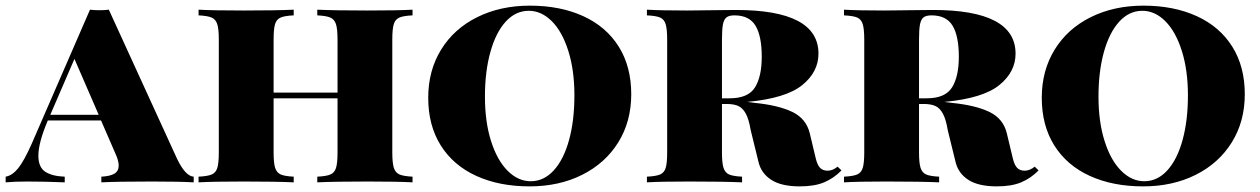

<svg xmlns="http://www.w3.org/2000/svg" viewBox="-37 -642 4438 676"><path d="M645 -20V0Q593.8 -2.9 498 -2.9Q377 -2.9 319.8 0V-20Q350.6 -21.5 365.7 -30.5Q380.9 -39.6 380.9 -59.1Q380.9 -77.1 368.2 -104L318.8 -217.8H131.3Q98.1 -139.6 98.1 -93.8Q98.1 -53.2 122.3 -37.4Q146.5 -21.5 190.9 -20V0Q116.2 -2.9 60.1 -2.9Q13.2 -2.9 -17.1 0V-20Q6.3 -23.9 27.3 -50Q48.3 -76.2 75.2 -137.2L279.8 -607.9Q294.9 -606 313 -606Q332 -606 346.2 -607.9L585.9 -84Q615.7 -21.5 645 -20ZM225.1 -434.6 140.1 -237.8H310.5Z M1344.2 -502V-106Q1344.2 -68.4 1349.6 -51.3Q1355 -34.2 1369.4 -27.8Q1383.8 -21.5 1415.5 -20V0Q1364.3 -2.9 1257.3 -2.9Q1141.6 -2.9 1080.1 0V-20Q1112.3 -21.5 1126.7 -27.8Q1141.1 -34.2 1146.2 -51.3Q1151.4 -68.4 1151.4 -106V-295.9H926.3V-106Q926.3 -68.4 931.6 -51.3Q937 -34.2 951.2 -27.8Q965.3 -21.5 997.1 -20V0Q936 -2.9 820.3 -2.9Q713.4 -2.9 662.1 0V-20Q694.3 -21.5 708.7 -27.8Q723.1 -34.2 728.3 -51.3Q733.4 -68.4 733.4 -106V-502Q733.4 -539.6 728 -556.6Q722.7 -573.7 708.3 -580.1Q693.8 -586.4 662.1 -587.9V-607.9Q713.4 -605 820.3 -605Q936 -605 997.1 -607.9V-587.9Q964.8 -586.4 950.7 -580.1Q936.5 -573.7 931.4 -556.9Q926.3 -540 926.3 -502V-315.9H1151.4V-502Q1151.4 -539.6 1146 -556.6Q1140.6 -573.7 1126.2 -580.1Q1111.8 -586.4 1080.1 -587.9V-607.9Q1141.6 -605 1257.3 -605Q1364.3 -605 1415.5 -607.9V-587.9Q1383.3 -586.4 1368.9 -580.1Q1354.5 -573.7 1349.4 -556.9Q1344.2 -540 1344.2 -502Z M2185.5 -310.1Q2185.5 -214.4 2139.9 -140.9Q2094.2 -67.4 2012.9 -26.6Q1931.6 14.2 1827.6 14.2Q1720.7 14.2 1639.9 -22.7Q1559.1 -59.6 1514.9 -129.9Q1470.7 -200.2 1470.7 -297.9Q1470.7 -393.6 1516.1 -467.3Q1561.5 -541 1643.1 -581.5Q1724.6 -622.1 1828.6 -622.1Q1935.5 -622.1 2016.4 -585.2Q2097.2 -548.3 2141.4 -478Q2185.5 -407.7 2185.5 -310.1ZM1670.4 -301.8Q1670.4 -212.9 1691.9 -145.3Q1713.4 -77.6 1750.2 -40.8Q1787.1 -3.9 1831.5 -3.9Q1877.9 -3.9 1912.8 -42.2Q1947.8 -80.6 1966.6 -149.2Q1985.4 -217.8 1985.4 -306.2Q1985.4 -395 1963.9 -462.9Q1942.4 -530.8 1905.8 -567.4Q1869.1 -604 1824.7 -604Q1778.3 -604 1743.4 -565.7Q1708.5 -527.3 1689.5 -458.7Q1670.4 -390.1 1670.4 -301.8Z M2778.8 14.2Q2714.4 14.2 2679 -8.5Q2643.6 -31.2 2633.8 -70.8L2606 -184.1Q2599.6 -222.2 2588.9 -241.9Q2578.1 -261.7 2562.5 -268.8Q2546.9 -275.9 2522 -275.9H2504.9V-106Q2504.9 -68.4 2510.3 -51.3Q2515.6 -34.2 2529.8 -27.8Q2543.9 -21.5 2575.7 -20V0Q2511.2 -2.9 2388.7 -2.9Q2289.1 -2.9 2240.7 0V-20Q2272.9 -21.5 2287.4 -27.8Q2301.8 -34.2 2306.9 -51.3Q2312 -68.4 2312 -106V-502Q2312 -540 2306.6 -557.1Q2301.3 -574.2 2287.1 -580.3Q2272.9 -586.4 2240.7 -587.9V-607.9Q2289.1 -605 2382.8 -605Q2403.3 -605 2504.4 -606.4L2553.7 -606.9Q2844.7 -606.9 2844.7 -453.1Q2844.7 -388.7 2787.4 -342.3Q2730 -295.9 2594.2 -283.2L2620.1 -279.8Q2703.6 -271.5 2752.4 -248Q2801.3 -224.6 2814 -172.9L2835 -85Q2840.8 -60.5 2850.6 -50.8Q2860.4 -41 2877 -41Q2894.5 -41 2912.1 -55.2L2925.8 -42Q2898.4 -14.2 2864.5 0Q2830.6 14.2 2778.8 14.2ZM2504.9 -502V-295.9H2531.7Q2597.2 -295.9 2621.1 -334.2Q2645 -372.6 2645 -441.9Q2645 -515.1 2623 -551.5Q2601.1 -587.9 2548.8 -587.9Q2529.8 -587.9 2520.8 -580.8Q2511.7 -573.7 2508.3 -555.9Q2504.9 -538.1 2504.9 -502Z M3472.7 14.2Q3408.2 14.2 3372.8 -8.5Q3337.4 -31.2 3327.6 -70.8L3299.8 -184.1Q3293.5 -222.2 3282.7 -241.9Q3272 -261.7 3256.3 -268.8Q3240.7 -275.9 3215.8 -275.9H3198.7V-106Q3198.7 -68.4 3204.1 -51.3Q3209.5 -34.2 3223.6 -27.8Q3237.8 -21.5 3269.5 -20V0Q3205.1 -2.9 3082.5 -2.9Q2982.9 -2.9 2934.6 0V-20Q2966.8 -21.5 2981.2 -27.8Q2995.6 -34.2 3000.7 -51.3Q3005.9 -68.4 3005.9 -106V-502Q3005.9 -540 3000.5 -557.1Q2995.1 -574.2 2981 -580.3Q2966.8 -586.4 2934.6 -587.9V-607.9Q2982.9 -605 3076.7 -605Q3097.2 -605 3198.2 -606.4L3247.6 -606.9Q3538.6 -606.9 3538.6 -453.1Q3538.6 -388.7 3481.2 -342.3Q3423.8 -295.9 3288.1 -283.2L3314 -279.8Q3397.5 -271.5 3446.3 -248Q3495.1 -224.6 3507.8 -172.9L3528.8 -85Q3534.7 -60.5 3544.4 -50.8Q3554.2 -41 3570.8 -41Q3588.4 -41 3606 -55.2L3619.6 -42Q3592.3 -14.2 3558.3 0Q3524.4 14.2 3472.7 14.2ZM3198.7 -502V-295.9H3225.6Q3291 -295.9 3314.9 -334.2Q3338.9 -372.6 3338.9 -441.9Q3338.9 -515.1 3316.9 -551.5Q3294.9 -587.9 3242.7 -587.9Q3223.6 -587.9 3214.6 -580.8Q3205.6 -573.7 3202.1 -555.9Q3198.7 -538.1 3198.7 -502Z M4345.7 -310.1Q4345.7 -214.4 4300 -140.9Q4254.4 -67.4 4173.1 -26.6Q4091.8 14.2 3987.8 14.2Q3880.9 14.2 3800 -22.7Q3719.2 -59.6 3675 -129.9Q3630.9 -200.2 3630.9 -297.9Q3630.9 -393.6 3676.3 -467.3Q3721.7 -541 3803.2 -581.5Q3884.8 -622.1 3988.8 -622.1Q4095.7 -622.1 4176.5 -585.2Q4257.3 -548.3 4301.5 -478Q4345.7 -407.7 4345.7 -310.1ZM3830.6 -301.8Q3830.6 -212.9 3852.1 -145.3Q3873.5 -77.6 3910.4 -40.8Q3947.3 -3.9 3991.7 -3.9Q4038.1 -3.9 4073 -42.2Q4107.9 -80.6 4126.7 -149.2Q4145.5 -217.8 4145.5 -306.2Q4145.5 -395 4124 -462.9Q4102.5 -530.8 4065.9 -567.4Q4029.3 -604 3984.9 -604Q3938.5 -604 3903.6 -565.7Q3868.7 -527.3 3849.6 -458.7Q3830.6 -390.1 3830.6 -301.8Z"/></svg>

Font: TypoPRO Playfair Display SC
Style: Regular
Weight: 900
Designer: Claus Eggers Sørensen
Foundry: Claus Eggers Sørensen
Version: Version 1.004;PS 001.004;hotconv 1.0.70;makeotf.lib2.5.58329